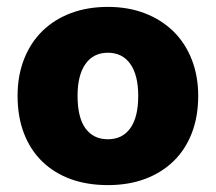

<svg xmlns="http://www.w3.org/2000/svg" viewBox="-20 -521 626 557"><path d="M555 -243Q555 -183 536.5 -135Q518 -87 483.5 -53.5Q449 -20 401 -2Q353 16 293 16Q233 16 185 -1.5Q137 -19 102.5 -52.5Q68 -86 49.5 -134Q31 -182 31 -243Q31 -302 50 -350Q69 -398 103.5 -431.5Q138 -465 186 -483Q234 -501 293 -501Q352 -501 400 -482.5Q448 -464 482.5 -430.5Q517 -397 536 -349Q555 -301 555 -243ZM293 -368Q251 -368 228 -335.5Q205 -303 205 -243Q205 -180 228 -148.5Q251 -117 293 -117Q335 -117 358 -149Q381 -181 381 -243Q381 -303 358 -335.5Q335 -368 293 -368Z"/></svg>

Font: Baloo 2 ExtraBold
Style: Regular
Weight: 800
Designer: Sarang Kulkarni and Ek Type
Foundry: Ek Type
Version: Version 1.640;hotconv 1.0.111;makeotfexe 2.5.65597; ttfautoh